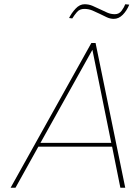

<svg xmlns="http://www.w3.org/2000/svg" viewBox="-20 -886 641 906"><path d="M509 -194H161L53 0H30L411 -683H431L571 0H548ZM505 -212 416 -651 171 -212ZM306 -801Q317 -824 336.5 -845Q356 -866 379 -866Q399 -866 416.5 -858.5Q434 -851 451.5 -842.5Q469 -834 486 -826.5Q503 -819 522 -819Q542 -819 554 -835.5Q566 -852 571 -866L590 -864Q578 -835 559 -816Q540 -797 517 -797Q500 -797 484 -804.5Q468 -812 451 -820.5Q434 -829 416 -836.5Q398 -844 378 -844Q356 -844 343.5 -829.5Q331 -815 321 -799Z"/></svg>

Font: Fz Poppins Thin
Style: Italic
Weight: 100
Italic angle: -10°
Designer: Ninad Kale (Devanagari), Jonny Pinhorn (Latin)
Foundry: Indian Type Foundry
Version: Vit hóa bi Vntype.Com & FontZin.Com